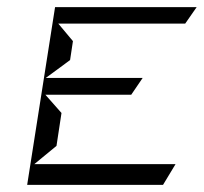

<svg xmlns="http://www.w3.org/2000/svg" viewBox="-20 -546 570 537"><path d="M498 -480 530 -526H134L56 -29H436L471 -87H76L138 -138L152 -230L107 -281H347L379 -328H108L176 -378L184 -431L143 -480Z"/></svg>

Font: Charger Static
Style: 2Obl
Weight: 1000
Designer: Jasper
Foundry: KineticPlasma Fonts/Cannot Into Space Fonts
Version: Version 1.1